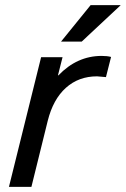

<svg xmlns="http://www.w3.org/2000/svg" viewBox="-20 -732 493 752"><path d="M415 -509 395 -430Q362 -433 360 -433Q288 -433 238 -388Q188 -343 167 -259L103 0H15L141 -508H225L207 -437H209Q282 -513 378 -513Q400 -513 415 -509ZM219 -569 335 -712H453L300 -569Z"/></svg>

Font: CST
Style: Italic
Weight: 400
Italic angle: -14°
Version: Version 1.00